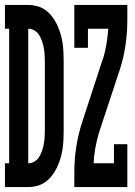

<svg xmlns="http://www.w3.org/2000/svg" viewBox="-26 -755 546 775"><path d="M-6 0V-96H11V-639H-6V-735H88Q106 -735 124.5 -730Q143 -725 158 -714Q173 -703 184.5 -688Q196 -673 204 -656Q212 -639 217.5 -621Q223 -603 226 -584.5Q229 -566 230 -547Q231 -528 231 -509V-226Q231 -207 230 -188Q229 -169 226 -150.5Q223 -132 217.5 -114Q212 -96 204 -79Q196 -62 184.5 -47Q173 -32 158 -21Q143 -10 124.5 -5Q106 0 88 0ZM88 -96Q101 -96 113 -103Q125 -110 132 -121.5Q139 -133 143.5 -146Q148 -159 150.5 -172Q153 -185 154 -198.5Q155 -212 155 -226V-509Q155 -523 154 -536.5Q153 -550 150.5 -563Q148 -576 143.5 -589Q139 -602 132 -613.5Q125 -625 113 -632Q101 -639 88 -639ZM274 0V-60Q274 -112 282 -163Q290 -214 306 -263L388 -514Q389 -515 389.5 -516.5Q390 -518 390 -520L391 -521Q399 -549 404 -579Q409 -609 411 -639H329V-562H274V-735H488V-675Q488 -623 480.5 -572Q473 -521 457 -472L374 -221Q374 -220 373.5 -218.5Q373 -217 372 -215V-214Q364 -186 358.5 -156Q353 -126 352 -96H434V-173H488V0Z"/></svg>

Font: Iosevka Curly Slab
Style: Bold
Weight: 700
Monospace: yes
Designer: Belleve Invis
Foundry: Belleve Invis
Version: Version 22.1.2; ttfautohint (v1.8.4)